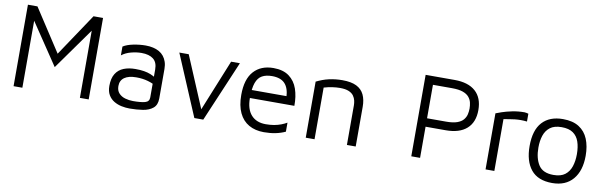

<svg xmlns="http://www.w3.org/2000/svg" viewBox="-46 -1100 4872 1548"><g transform="rotate(10 2390.0 -326.0)"><path d="M85 0V-667H163L410 -288L361 -277L622 -667H700V0H628V-595H660L385 -209L131 -587L157 -624V0Z M1037 15Q1004 15 970.5 8Q937 1 908.5 -16Q880 -33 862.5 -62.5Q845 -92 845 -137Q845 -199 868.5 -236.5Q892 -274 933.5 -290.5Q975 -307 1029 -307Q1070 -307 1100 -302Q1130 -297 1153.5 -287.5Q1177 -278 1196 -266L1210 -200Q1187 -217 1143.5 -229.5Q1100 -242 1048 -242Q985 -242 951 -218Q917 -194 917 -148Q917 -111 937.5 -89Q958 -67 989.5 -58Q1021 -49 1054 -49Q1119 -49 1152.5 -58.5Q1186 -68 1186 -102V-331Q1186 -389 1152 -416Q1118 -443 1055 -443Q1015 -443 970.5 -431.5Q926 -420 894 -395V-467Q925 -487 977 -497.5Q1029 -508 1078 -508Q1111 -508 1139 -501.5Q1167 -495 1189 -482.5Q1211 -470 1226.5 -450.5Q1242 -431 1250.5 -405.5Q1259 -380 1259 -348V-106Q1259 -53 1227.5 -27Q1196 -1 1145.5 7Q1095 15 1037 15Z M1565 0 1354 -499H1431L1615 -62L1599 -58L1778 -499H1850L1638 0Z M2136 15Q2065 15 2013 -14.5Q1961 -44 1933 -103Q1905 -162 1905 -250Q1905 -379 1963.5 -443.5Q2022 -508 2124 -508Q2204 -508 2252.5 -472Q2301 -436 2322 -375Q2343 -314 2342 -237H1941L1946 -303H2295L2267 -293Q2264 -368 2229.5 -405Q2195 -442 2124 -442Q2075 -442 2042.5 -424Q2010 -406 1994 -361.5Q1978 -317 1978 -237Q1978 -146 2020.5 -98.5Q2063 -51 2140 -51Q2177 -51 2208 -56.5Q2239 -62 2265 -72Q2291 -82 2311 -94V-20Q2275 -3 2231.5 6Q2188 15 2136 15Z M2477 -459Q2501 -471 2526.5 -480.5Q2552 -490 2578.5 -496Q2605 -502 2632.5 -505Q2660 -508 2688 -508Q2761 -508 2804 -486.5Q2847 -465 2866.5 -424Q2886 -383 2886 -325V0H2814V-325Q2814 -343 2809.5 -363Q2805 -383 2792 -401.5Q2779 -420 2752 -431.5Q2725 -443 2680 -443Q2649 -443 2616 -438Q2583 -433 2549 -423V0H2477Z M3413 -255V0H3341V-667H3578Q3690 -667 3749.5 -614Q3809 -561 3809 -461Q3809 -361 3749.5 -308Q3690 -255 3578 -255ZM3413 -324H3569Q3625 -324 3658.5 -336Q3692 -348 3709 -368.5Q3726 -389 3731.5 -413Q3737 -437 3737 -461Q3737 -485 3731.5 -509Q3726 -533 3709 -553.5Q3692 -574 3658.5 -586Q3625 -598 3569 -598H3413Z M3949 0V-459Q3961 -464 3995.5 -476Q4030 -488 4078.5 -498Q4127 -508 4179 -508Q4187 -508 4195 -506Q4203 -504 4211 -502V-438Q4185 -441 4160.5 -441Q4136 -441 4113 -438.5Q4090 -436 4067 -432Q4044 -428 4021 -424V0Z M4496 15Q4379 15 4322.5 -54.5Q4266 -124 4266 -248Q4266 -378 4325.5 -443Q4385 -508 4494 -508Q4575 -508 4626 -475.5Q4677 -443 4701 -384.5Q4725 -326 4725 -248Q4725 -125 4665.5 -55Q4606 15 4496 15ZM4495 -51Q4556 -51 4590 -77.5Q4624 -104 4638.5 -148.5Q4653 -193 4653 -248Q4653 -307 4638 -350.5Q4623 -394 4588.5 -418Q4554 -442 4495 -442Q4435 -442 4401 -416Q4367 -390 4352.5 -346.5Q4338 -303 4338 -248Q4338 -160 4373 -105.5Q4408 -51 4495 -51Z"/></g></svg>

Font: Maven Pro
Style: Regular
Weight: 400
Designer: Joe Prince
Foundry: Joe Prince
Version: Version 2.103